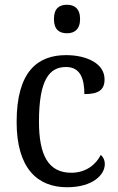

<svg xmlns="http://www.w3.org/2000/svg" viewBox="-20 -778 497 808"><path d="M262 -638C292 -638 317 -653 317 -698C317 -743 292 -758 262 -758C230 -758 207 -743 207 -698C207 -653 230 -638 262 -638ZM262 10C371 10 421 -43 421 -87C421 -105 414 -118 404 -126C383 -84 340 -51 280 -51C184 -51 144 -124 144 -266C144 -445 189 -496 258 -496C319 -496 335 -445 335 -382C393 -382 420 -398 420 -444C420 -512 343 -546 258 -546C140 -546 50 -479 50 -265C50 -69 138 10 262 10Z"/></svg>

Font: Noto Serif Thai SemiCondensed
Style: Regular
Weight: 400
Width: 4
Designer: Monotype Design Team
Foundry: Monotype Imaging Inc.
Version: Version 2.002